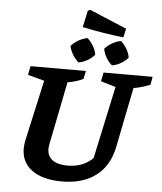

<svg xmlns="http://www.w3.org/2000/svg" viewBox="-66 -1098 981 1166"><g transform="rotate(5 424.5 -514.5)"><path d="M355 12Q238 12 172.5 -35.5Q107 -83 107 -168Q107 -178 108.5 -189Q110 -200 112 -214L195 -588L94 -615L105 -669H442L432 -620Q412 -610 389.5 -603Q367 -596 337 -591L260 -206Q259 -197 258 -190.5Q257 -184 257 -178Q257 -134 289 -110.5Q321 -87 381 -87Q428 -87 466 -101.5Q504 -116 535 -146L630 -588L539 -615L550 -669H849L840 -620Q818 -611 793.5 -603.5Q769 -596 739 -591L666 -226Q643 -110 562.5 -49Q482 12 355 12ZM651 -892Q583 -900 522 -910Q461 -920 400 -933L422 -1035L437 -1041L663 -946ZM393 -717Q372 -735 356.5 -760.5Q341 -786 336 -813Q355 -834 381 -849Q407 -864 435 -869Q456 -850 471 -824.5Q486 -799 490 -772Q472 -751 446 -736Q420 -721 393 -717ZM597 -717Q576 -734 561 -760Q546 -786 541 -813Q559 -834 585 -849Q611 -864 639 -869Q660 -850 675 -824.5Q690 -799 694 -772Q676 -751 650 -736Q624 -721 597 -717Z"/></g></svg>

Font: Piazzolla Thin ExtraBold
Style: Italic
Weight: 800
Italic angle: -11.3°
Version: Version 2.005